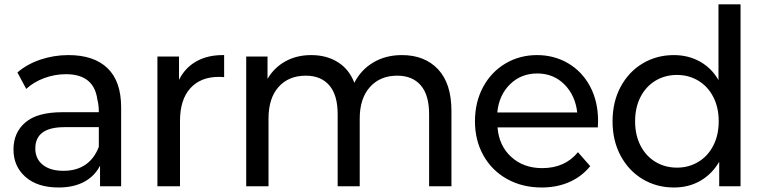

<svg xmlns="http://www.w3.org/2000/svg" viewBox="-20 -844 3460 870"><path d="M528.9 -357.8V0H433.3V-93.3Q408.9 -45.6 361.1 -20Q313.3 5.6 245.6 5.6Q150 5.6 95.6 -42.2Q41.1 -90 41.1 -166.7Q41.1 -243.3 95 -289.4Q148.9 -335.6 263.3 -335.6H427.8Q427.8 -368.9 421.1 -393.3Q405.6 -507.8 278.9 -507.8Q227.8 -507.8 180 -490Q132.2 -472.2 98.9 -441.1L58.9 -515.6Q102.2 -553.3 163.3 -573.9Q224.4 -594.4 290 -594.4Q405.6 -594.4 467.2 -535Q528.9 -475.6 528.9 -357.8ZM427.8 -178.9V-267.8H272.2Q140 -267.8 140 -171.1Q140 -124.4 173.9 -97.2Q207.8 -70 267.8 -70Q326.7 -70 367.2 -97.8Q407.8 -125.6 427.8 -178.9Z M995.6 -594.4V-494.4Q986.7 -495.6 971.1 -495.6Q888.9 -495.6 842.2 -443.9Q795.6 -392.2 795.6 -295.6V0H693.3V-587.8H791.1V-482.2Q818.9 -537.8 871.1 -566.7Q923.3 -595.6 995.6 -594.4Z M2025.6 -341.1V0H1924.4V-326.7Q1924.4 -413.3 1886.7 -457.2Q1848.9 -501.1 1780 -501.1Q1702.2 -501.1 1656.1 -449.4Q1610 -397.8 1610 -306.7V0H1510V-326.7Q1510 -413.3 1472.2 -457.2Q1434.4 -501.1 1365.6 -501.1Q1287.8 -501.1 1242.2 -450Q1196.7 -398.9 1196.7 -306.7V0H1095.6V-587.8H1192.2V-486.7Q1222.2 -537.8 1273.3 -566.1Q1324.4 -594.4 1390 -594.4Q1460 -594.4 1511.1 -562.2Q1562.2 -530 1585.6 -468.9Q1615.6 -527.8 1671.7 -561.1Q1727.8 -594.4 1801.1 -594.4Q1904.4 -594.4 1965 -530Q2025.6 -465.6 2025.6 -341.1Z M2688.9 -266.7H2234.4Q2241.1 -183.3 2296.7 -132.8Q2352.2 -82.2 2436.7 -82.2Q2540 -82.2 2598.9 -154.4L2654.4 -91.1Q2615.6 -43.3 2559.4 -18.9Q2503.3 5.6 2434.4 5.6Q2346.7 5.6 2277.8 -32.8Q2208.9 -71.1 2170.6 -139.4Q2132.2 -207.8 2132.2 -294.4Q2132.2 -381.1 2168.9 -449.4Q2205.6 -517.8 2270 -556.1Q2334.4 -594.4 2413.3 -594.4Q2491.1 -594.4 2554.4 -557.2Q2617.8 -520 2653.9 -452.2Q2690 -384.4 2690 -295.6ZM2233.3 -334.4H2595.6Q2586.7 -412.2 2537.2 -461.7Q2487.8 -511.1 2414.4 -511.1Q2341.1 -511.1 2291.1 -462.2Q2241.1 -413.3 2233.3 -334.4Z M3335.6 0H3238.9V-111.1Q3206.7 -55.6 3153.9 -25Q3101.1 5.6 3033.3 5.6Q2955.6 5.6 2892.2 -32.2Q2828.9 -70 2792.2 -138.3Q2755.6 -206.7 2755.6 -294.4Q2755.6 -382.2 2792.2 -450.6Q2828.9 -518.9 2892.2 -556.7Q2955.6 -594.4 3033.3 -594.4Q3098.9 -594.4 3151.7 -565Q3204.4 -535.6 3235.6 -481.1V-824.4H3335.6ZM3236.7 -294.4Q3236.7 -356.7 3212.2 -404.4Q3187.8 -452.2 3144.4 -478.3Q3101.1 -504.4 3047.8 -504.4Q2993.3 -504.4 2950 -478.3Q2906.7 -452.2 2882.2 -404.4Q2857.8 -356.7 2857.8 -294.4Q2857.8 -232.2 2882.2 -184.4Q2906.7 -136.7 2950 -110.6Q2993.3 -84.4 3047.8 -84.4Q3101.1 -84.4 3144.4 -110.6Q3187.8 -136.7 3212.2 -184.4Q3236.7 -232.2 3236.7 -294.4Z"/></svg>

Font: Paperlogy 5 Medium
Style: Regular
Weight: 500
Designer: redesigned by Lee Juim, glyphs from Gmarket Sans & Montserrat
Foundry: PT&
Version: Version 1.001